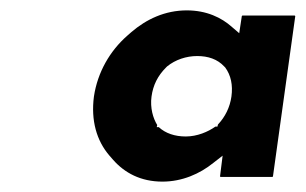

<svg xmlns="http://www.w3.org/2000/svg" viewBox="-20 -857 589 370"><path d="M272 -671C275 -693 284 -711 300 -727L302 -729C318 -742 339 -749 360 -749C381 -749 399 -743 412 -729L414 -727C425 -712 429 -693 426 -671C423 -650 414 -632 400 -617L399 -613H395C381 -603 360 -594 338 -594C317 -594 299 -600 286 -612H282L283 -616C275 -629 269 -649 272 -671ZM404 -517 405 -516H505L506 -517L549 -826L548 -827H447L446 -826L441 -793L427 -805C407 -823 378 -837 340 -837C298 -837 262 -820 233 -795L225 -788C192 -759 168 -718 161 -671C155 -625 166 -586 191 -557L198 -549C220 -524 251 -507 293 -507C331 -507 365 -522 391 -543L409 -557Z"/></svg>

Font: Hussar Woodtype
Style: SeBdObl
Weight: 900
Foundry: Cannot Into Space Fonts
Version: Version 1.07